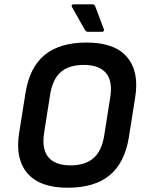

<svg xmlns="http://www.w3.org/2000/svg" viewBox="-20 -866 678 898"><path d="M296.1 12Q165.3 12 107.7 -56.2Q50.1 -124.4 69.5 -243.9L99.1 -430.4Q118.1 -550.3 188.5 -608.6Q258.9 -667 385.4 -667Q516.2 -667 574 -599.3Q631.7 -531.6 612.4 -411.4L582.8 -224.6Q563.8 -105.4 493.4 -46.7Q423 12 296.1 12ZM308.9 -92.6Q377 -92.3 416.3 -125.5Q455.5 -158.8 467.1 -230.3L495.3 -409Q508 -485.9 476.2 -524Q444.5 -562 373 -562.4Q304.1 -562.7 265.3 -529.8Q226.4 -496.8 214.7 -424.7L186.5 -246Q174.5 -169.1 205.9 -131Q237.4 -93 308.9 -92.6ZM391.4 -717.2Q385.4 -717.2 381.9 -720.2Q378.4 -723.2 375.4 -728.9L316.3 -834Q313.9 -838.4 315.9 -842.1Q317.9 -845.7 323.6 -845.7H412Q418 -845.7 421.2 -842.7Q424.4 -839.7 426.4 -834L465.8 -728.9Q467.8 -723.9 465.1 -720.6Q462.4 -717.2 456.4 -717.2Z"/></svg>

Font: Sofia Sans Hairline
Style: Italic
Weight: 1
Italic angle: -9°
Designer: Botio Nikoltchev, Ani Petrova
Foundry: lettersoup
Version: Version 4.102